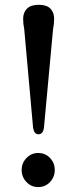

<svg xmlns="http://www.w3.org/2000/svg" viewBox="-20 -752 313 780"><path d="M137.5 -732.5Q170 -732.5 185 -716.8Q200 -701 200 -675.5Q200 -656.5 195.5 -633L158.5 -232.5Q154.5 -206.5 136.5 -206.5Q119 -206.5 114.5 -232L78.5 -633Q74 -655.5 74 -675.5Q74 -701 89.5 -716.8Q105 -732.5 137.5 -732.5ZM135 8Q107 8 87.5 -12.5Q68 -33 68 -61.5Q68 -90 87.8 -110.2Q107.5 -130.5 135 -130.5Q164 -130.5 183.2 -110.2Q202.5 -90 202.5 -61.5Q202.5 -33 183.2 -12.5Q164 8 135 8Z"/></svg>

Font: Fraunces 72pt S050
Style: Regular
Weight: 400
Version: Version 1.000; ttfautohint (v1.8.3)